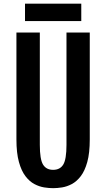

<svg xmlns="http://www.w3.org/2000/svg" viewBox="-20 -1010 575 1038"><path d="M267.1 7.3Q245.6 7.3 219 3.2Q192.4 -1 166 -14.9Q139.6 -28.8 117.7 -57.4Q95.7 -85.9 82.3 -134.3Q68.8 -182.6 68.8 -256.3V-834H195.3V-226.6Q195.3 -148.9 212.6 -120.4Q230 -91.8 267.1 -91.8Q304.7 -91.8 322 -120.4Q339.4 -148.9 339.4 -226.6V-834H465.3V-256.3Q465.3 -182.6 451.9 -134.3Q438.5 -85.9 416.5 -57.4Q394.5 -28.8 368.2 -14.9Q341.8 -1 315.4 3.2Q289.1 7.3 267.1 7.3ZM115.2 -990.2H419.4V-896H115.2Z"/></svg>

Font: Fjalla One
Style: Regular
Weight: 400
Designer: Irina Smirnova, Eben Sorkin
Foundry: Sorkin Type
Version: Version 1.002; ttfautohint (v1.8.4.7-5d5b);gftools[0.9.25]